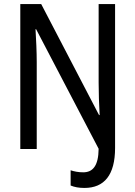

<svg xmlns="http://www.w3.org/2000/svg" viewBox="-20 -734 666 946"><path d="M396 192C494 192 547 128 547 -5V-714H466V-327C466 -277 468 -219 471 -167H468L183 -714H80V0H161V-428C161 -478 158 -541 155 -590H158L466 -1C465 85 436 115 390 115C367 115 346 111 328 105V180C347 188 369 192 396 192Z"/></svg>

Font: Noto Sans Bengali Condensed
Style: Regular
Weight: 400
Width: 3
Designer: Jelle Bosma - Monotype Design Team
Foundry: Monotype Imaging Inc.
Version: Version 2.003